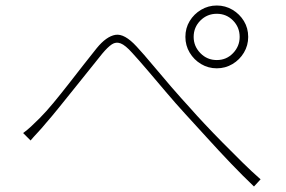

<svg xmlns="http://www.w3.org/2000/svg" viewBox="-20 -714 1040 697"><path d="M64 -231Q79 -242 93 -255Q107 -268 124 -285Q147 -308 173.5 -340Q200 -372 228.5 -408.5Q257 -445 283.5 -479Q310 -513 331 -539Q366 -582 399 -587.5Q432 -593 476 -545Q502 -517 534 -478.5Q566 -440 601.5 -399Q637 -358 671 -321Q692 -297 722.5 -264.5Q753 -232 788 -196.5Q823 -161 858.5 -126Q894 -91 926 -63L902 -37Q862 -75 818 -121Q774 -167 731.5 -214Q689 -261 652 -301Q618 -338 582.5 -380Q547 -422 515 -459.5Q483 -497 460 -522Q435 -550 418 -556.5Q401 -563 386 -553Q371 -543 351 -519Q331 -494 304.5 -461Q278 -428 249.5 -392.5Q221 -357 194 -323.5Q167 -290 145 -265Q132 -249 116.5 -232.5Q101 -216 91 -204ZM683 -580Q683 -546 707.5 -521Q732 -496 767 -496Q802 -496 826 -521Q850 -546 850 -580Q850 -615 826 -639.5Q802 -664 767 -664Q732 -664 707.5 -639.5Q683 -615 683 -580ZM653 -580Q653 -612 668.5 -637.5Q684 -663 710 -678.5Q736 -694 767 -694Q798 -694 824 -678.5Q850 -663 865.5 -637.5Q881 -612 881 -580Q881 -549 865.5 -523Q850 -497 824 -481.5Q798 -466 767 -466Q736 -466 710 -481.5Q684 -497 668.5 -523Q653 -549 653 -580Z"/></svg>

Font: Shanggu Sans SC VF
Style: Regular
Weight: 250
Designer: GuiWonder
Version: Version 1.021